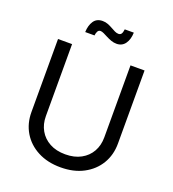

<svg xmlns="http://www.w3.org/2000/svg" viewBox="-164 -1049 1065 1185"><g transform="rotate(20 368.5 -457.0)"><path d="M369.1 11.7Q283.2 11.7 219 -22Q154.8 -55.7 119.6 -114.3Q84.5 -172.9 84.5 -247.6V-727.5H176.8V-254.9Q176.8 -202.1 200 -161.4Q223.1 -120.6 266.1 -97.2Q309.1 -73.7 369.1 -73.7Q428.7 -73.7 471.7 -97.2Q514.6 -120.6 537.6 -161.4Q560.5 -202.1 560.5 -254.9V-727.5H652.8V-247.6Q652.8 -172.9 617.7 -114.3Q582.5 -55.7 518.8 -22Q455.1 11.7 369.1 11.7ZM433.1 -823.2Q415 -823.2 397.7 -829.3Q380.4 -835.4 365 -843.5Q349.6 -851.6 336.7 -857.7Q323.7 -863.8 314.5 -863.8Q301.8 -863.8 295.7 -851.6Q289.6 -839.4 288.6 -825.2H227.5Q229 -869.1 248 -897.7Q267.1 -926.3 306.2 -926.3Q325.2 -926.3 341.3 -919.9Q357.4 -913.6 371.6 -905.5Q385.7 -897.5 398.7 -891.1Q411.6 -884.8 423.8 -884.8Q436 -884.8 442.4 -894Q448.7 -903.3 451.2 -924.3H510.7Q509.3 -878.9 489.3 -851.1Q469.2 -823.2 433.1 -823.2Z"/></g></svg>

Font: Inter 17pt
Style: Regular
Weight: 400
Version: Version 4.001;git-66647c0bb